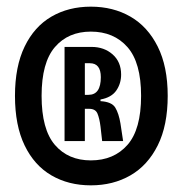

<svg xmlns="http://www.w3.org/2000/svg" viewBox="-20 -730 549 577"><path d="M253 -173Q186 -173 134.5 -203Q83 -233 54 -293Q25 -353 25 -442Q25 -530 54 -590Q83 -650 134.5 -680Q186 -710 253 -710Q320 -710 372 -680Q424 -650 454 -590Q484 -530 484 -442Q484 -353 454 -293Q424 -233 372 -203Q320 -173 253 -173ZM253 -248Q322 -248 363 -294.5Q404 -341 404 -442Q404 -542 363 -588.5Q322 -635 253 -635Q185 -635 145 -588.5Q105 -542 105 -442Q105 -341 145 -294.5Q185 -248 253 -248ZM174 -306V-589H255Q293 -589 318.5 -566.5Q344 -544 344 -506Q344 -479 329.5 -458Q315 -437 282 -431V-426Q316 -424 326.5 -406.5Q337 -389 342 -359L350 -306H287L282 -350Q279 -374 273 -388.5Q267 -403 248 -403H235V-306ZM235 -445H246Q283 -445 283 -498Q283 -540 250 -540H235Z"/></svg>

Font: Bricolage Grotesque 10pt Condensed Medium
Style: Regular
Weight: 500
Width: 3
Designer: Mathieu Triay
Foundry: Atelier Triay
Version: Version 1.000; ttfautohint (v1.8.4.7-5d5b);gftools[0.9.32]